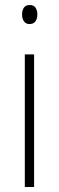

<svg xmlns="http://www.w3.org/2000/svg" viewBox="-20 -746 234 766"><path d="M99 -726Q115 -726 122 -715Q129 -704 129 -689Q129 -671 121 -660.5Q113 -650 98 -650Q83 -650 75.5 -661Q68 -672 68 -688Q68 -704 75 -715Q82 -726 99 -726ZM116 -529V0H79V-529Z"/></svg>

Font: Noto Sans Khmer UI Condensed ExtraLight
Style: Regular
Weight: 200
Width: 3
Designer: Danh Hong and the Monotype Design Team
Foundry: Monotype Imaging Inc.
Version: Version 2.002; ttfautohint (v1.8.4.7-5d5b)